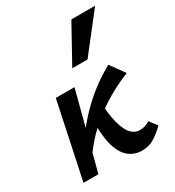

<svg xmlns="http://www.w3.org/2000/svg" viewBox="-173 -815 845 925"><g transform="rotate(-30 249.0 -352.0)"><path d="M117 -80 80 -102Q123 -173 172.5 -233.5Q222 -294 281 -344Q340 -394 411 -433L468 -354Q422 -336 374 -310Q326 -284 279.5 -250Q233 -216 191.5 -173.5Q150 -131 117 -80ZM23 0 112 -421H216L106 0ZM346 7Q306 7 275 -17Q244 -41 228 -93.5Q212 -146 214 -233L288 -314Q291 -227 304.5 -177Q318 -127 338.5 -105.5Q359 -84 384 -84Q392 -84 402 -85.5Q412 -87 422.5 -91Q433 -95 442 -101L474 -59Q442 -28 413 -10.5Q384 7 346 7ZM252 -505 366 -711H498L337 -505Z"/></g></svg>

Font: Ysabeau
Style: Bold Italic
Weight: 700
Italic angle: -12°
Designer: Christian Thalmann (Catharsis Fonts)
Version: Version 2.002